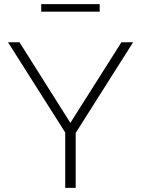

<svg xmlns="http://www.w3.org/2000/svg" viewBox="-20 -916 687 936"><path d="M75 -710 323 -317 572 -710H629L349 -268V0H298V-270L19 -710ZM181 -859V-896H466V-859Z"/></svg>

Font: Raleway Thin Light
Style: Regular
Weight: 300
Version: Version 4.026